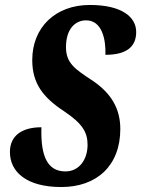

<svg xmlns="http://www.w3.org/2000/svg" viewBox="-20 -744 569 774"><path d="M227 10C370 10 465 -76 465 -224C465 -304 430 -367 353 -419C283 -465 246 -489 246 -554C246 -627 283 -662 327 -662C392 -662 407 -584 405 -523C492 -523 529 -557 529 -615C529 -675 472 -724 342 -724C204 -724 110 -634 110 -502C110 -409 152 -352 239 -295C312 -246 333 -211 333 -160C333 -102 300 -53 244 -53C176 -53 143 -106 147 -231C71 -231 20 -199 20 -131C20 -51 87 10 227 10Z"/></svg>

Font: Noto Serif Condensed Extra
Style: Italic
Weight: 800
Width: 3
Italic angle: -12°
Designer: Monotype Design Team
Foundry: Monotype Imaging Inc.
Version: Version 1.901